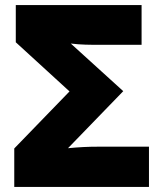

<svg xmlns="http://www.w3.org/2000/svg" viewBox="-20 -734 642 754"><path d="M36 0H565V-158H370C322 -158 290 -156 247 -152L464 -376L258 -563C298 -558 333 -558 373 -558H536V-714H42V-568L253 -375L36 -151Z"/></svg>

Font: Noto Sans UI Black
Style: Regular
Weight: 900
Designer: Monotype Design Team
Foundry: Monotype Imaging Inc.
Version: Version 1.901